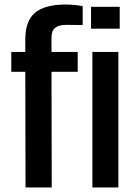

<svg xmlns="http://www.w3.org/2000/svg" viewBox="-20 -830 591 850"><path d="M93 0 92 -512H30V-600H92V-656Q92 -738 135.5 -774Q179 -810 272 -810Q288 -810 308.5 -808Q329 -806 346 -803V-719Q329 -719 310.5 -719.5Q292 -720 273 -720Q241 -720 224.5 -707Q208 -694 208 -664V-600H324V-512H208L209 0ZM383 -703V-800H510V-703ZM389 0V-600H504V0Z"/></svg>

Font: Big Shoulders Text
Style: Bold
Weight: 700
Designer: Patric King
Foundry: XO Type Co
Version: Version 1.000; ttfautohint (v1.8.2)